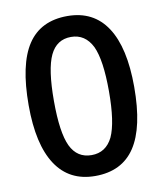

<svg xmlns="http://www.w3.org/2000/svg" viewBox="-83 -792 736 869"><g transform="rotate(-10 285.5 -357.5)"><path d="M285 -725Q162 -725 102.5 -635Q43 -545 43 -357Q43 -177 104.5 -83.5Q166 10 285 10Q408 10 468 -80.5Q528 -171 528 -357Q528 -538 466.5 -631.5Q405 -725 285 -725ZM189 -566Q219 -629 285 -629Q350 -629 382 -565Q412 -501 412 -357Q412 -214 382 -149Q351 -86 285 -86Q219 -86 189 -148Q159 -211 159 -357Q159 -503 189 -566Z"/></g></svg>

Font: OpenSansMMV
Style: Semibold
Weight: 600
Designer: Steve Matteson
Foundry: Ascender Corporation
Version: Version 6.000